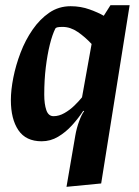

<svg xmlns="http://www.w3.org/2000/svg" viewBox="-20 -537 538 742"><path d="M271 -13Q276 -42 286 -69Q296 -96 305 -107L302 -109Q283 -80 258.5 -53Q234 -26 204.5 -8.5Q175 9 141 9Q80 9 51 -34Q22 -77 22 -150Q22 -189 31.5 -237Q41 -285 59.5 -333.5Q78 -382 106 -422.5Q134 -463 170.5 -488Q207 -513 253 -513Q292 -513 326.5 -500.5Q361 -488 381 -476L407 -517H481L371 172L237 185ZM334 -367Q309 -394 280.5 -413.5Q252 -433 222 -433Q208 -433 202 -431.5Q196 -430 194 -427Q182 -403 172.5 -364.5Q163 -326 157 -277Q151 -228 151 -171Q151 -135 159 -111.5Q167 -88 187 -88Q208 -88 229 -100Q250 -112 267.5 -129Q285 -146 297 -161Z"/></svg>

Font: Faustina VF Beta
Style: Italic
Weight: 400
Italic angle: -8°
Designer: Alfonso Garcia
Foundry: Omnibus-Type
Version: Version 1.006